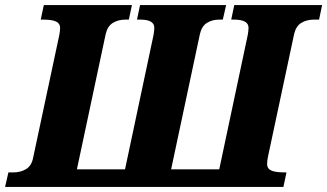

<svg xmlns="http://www.w3.org/2000/svg" viewBox="-54 -734 1285 754"><path d="M-34 0 -21 -57H-1Q27 -57 48.5 -70Q70 -83 76 -114L179 -597Q182 -612 182 -625Q182 -642 166 -649.5Q150 -657 115 -657H106L118 -714H464L452 -657H439Q410 -657 389 -644Q368 -631 361 -600L248 -69H437L549 -597Q552 -614 552 -625Q552 -657 497 -657H484L496 -714H834L821 -657H807Q779 -657 758.5 -644Q738 -631 731 -600L618 -69H807L919 -597Q922 -613 922 -625Q922 -657 865 -657H854L866 -714H1211L1199 -657H1179Q1150 -657 1129 -644Q1108 -631 1101 -600L998 -117Q995 -102 995 -89Q995 -72 1011 -64.5Q1027 -57 1062 -57H1071L1059 0Z"/></svg>

Font: Noto Serif ExtraBold
Style: Italic
Weight: 800
Italic angle: -12°
Designer: Monotype Design Team
Foundry: Monotype Imaging Inc.
Version: Version 2.013